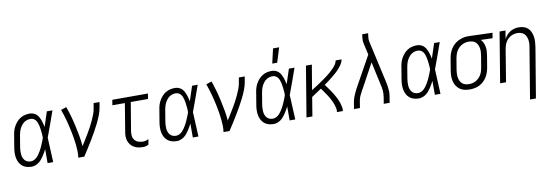

<svg xmlns="http://www.w3.org/2000/svg" viewBox="-65 -1244 5631 1953"><g transform="rotate(-10 2750.0 -268.0)"><path d="M172 8Q145 8 119.5 1Q94 -6 74.5 -22.5Q55 -39 43.5 -62Q32 -85 27.5 -110.5Q23 -136 24 -163Q25 -190 30 -218L50 -338Q53 -361 60 -384.5Q67 -408 79.5 -430Q92 -452 109.5 -471.5Q127 -491 148.5 -504Q170 -517 194.5 -522.5Q219 -528 242 -528Q262 -528 280 -521.5Q298 -515 312 -502.5Q326 -490 335 -474Q344 -458 350.5 -440.5Q357 -423 361.5 -405Q366 -387 370 -368Q382 -406 395 -444Q408 -482 420 -520H478Q454 -453 430.5 -386.5Q407 -320 382 -254Q386 -191 388 -127Q390 -63 394 0H336Q336 -36 336 -72Q336 -108 336 -144Q327 -127 317.5 -110Q308 -93 297 -76.5Q286 -60 273 -44.5Q260 -29 244 -17.5Q228 -6 209 1Q190 8 172 8ZM172 -47Q189 -47 205.5 -55Q222 -63 235 -76Q248 -89 258 -104Q268 -119 277.5 -134.5Q287 -150 294 -166Q301 -182 308 -198Q315 -214 321.5 -230.5Q328 -247 333 -263Q333 -279 332 -295Q331 -311 329 -327Q327 -343 325 -358.5Q323 -374 319.5 -389Q316 -404 310.5 -419Q305 -434 296 -446Q287 -458 273 -465.5Q259 -473 242 -473Q225 -473 207.5 -468Q190 -463 175.5 -452.5Q161 -442 149.5 -427Q138 -412 130 -396Q122 -380 117 -363Q112 -346 109 -329L89 -209Q86 -190 85 -172Q84 -154 85.5 -136Q87 -118 93 -101.5Q99 -85 110 -72.5Q121 -60 137 -53.5Q153 -47 172 -47Z M653 0Q658 -34 657 -67Q656 -100 652.5 -132.5Q649 -165 644 -197.5Q639 -230 632.5 -261.5Q626 -293 619 -324.5Q612 -356 603.5 -387Q595 -418 585.5 -448.5Q576 -479 565 -509L622 -528Q640 -478 654.5 -426.5Q669 -375 680.5 -322.5Q692 -270 702 -216.5Q712 -163 716 -108Q734 -137 752 -166Q770 -195 787.5 -224.5Q805 -254 821 -283.5Q837 -313 851 -343.5Q865 -374 877 -405Q889 -436 894 -468L903 -520H964L955 -468Q948 -426 932 -385.5Q916 -345 896.5 -305.5Q877 -266 855 -227.5Q833 -189 810 -150.5Q787 -112 763 -74.5Q739 -37 715 0Z M1323 8Q1298 8 1274 3.5Q1250 -1 1229.5 -12.5Q1209 -24 1194.5 -42Q1180 -60 1172 -82.5Q1164 -105 1164 -130Q1164 -155 1169 -180L1216 -465H1087L1096 -520H1464L1455 -465H1277L1228 -171Q1224 -146 1227.5 -121.5Q1231 -97 1246 -79.5Q1261 -62 1284 -54.5Q1307 -47 1332 -47Q1346 -47 1360.5 -51Q1375 -55 1388 -63L1379 -8Q1366 0 1351.5 4Q1337 8 1323 8Z M1672 8Q1645 8 1619.5 1Q1594 -6 1574.5 -22.5Q1555 -39 1543.5 -62Q1532 -85 1527.5 -110.5Q1523 -136 1524 -163Q1525 -190 1530 -218L1550 -338Q1553 -361 1560 -384.5Q1567 -408 1579.5 -430Q1592 -452 1609.5 -471.5Q1627 -491 1648.5 -504Q1670 -517 1694.5 -522.5Q1719 -528 1742 -528Q1762 -528 1780 -521.5Q1798 -515 1812 -502.5Q1826 -490 1835 -474Q1844 -458 1850.5 -440.5Q1857 -423 1861.5 -405Q1866 -387 1870 -368Q1882 -406 1895 -444Q1908 -482 1920 -520H1978Q1954 -453 1930.5 -386.5Q1907 -320 1882 -254Q1886 -191 1888 -127Q1890 -63 1894 0H1836Q1836 -36 1836 -72Q1836 -108 1836 -144Q1827 -127 1817.5 -110Q1808 -93 1797 -76.5Q1786 -60 1773 -44.5Q1760 -29 1744 -17.5Q1728 -6 1709 1Q1690 8 1672 8ZM1672 -47Q1689 -47 1705.5 -55Q1722 -63 1735 -76Q1748 -89 1758 -104Q1768 -119 1777.5 -134.5Q1787 -150 1794 -166Q1801 -182 1808 -198Q1815 -214 1821.5 -230.5Q1828 -247 1833 -263Q1833 -279 1832 -295Q1831 -311 1829 -327Q1827 -343 1825 -358.5Q1823 -374 1819.5 -389Q1816 -404 1810.5 -419Q1805 -434 1796 -446Q1787 -458 1773 -465.5Q1759 -473 1742 -473Q1725 -473 1707.5 -468Q1690 -463 1675.5 -452.5Q1661 -442 1649.5 -427Q1638 -412 1630 -396Q1622 -380 1617 -363Q1612 -346 1609 -329L1589 -209Q1586 -190 1585 -172Q1584 -154 1585.5 -136Q1587 -118 1593 -101.5Q1599 -85 1610 -72.5Q1621 -60 1637 -53.5Q1653 -47 1672 -47Z M2153 0Q2158 -34 2157 -67Q2156 -100 2152.5 -132.5Q2149 -165 2144 -197.5Q2139 -230 2132.5 -261.5Q2126 -293 2119 -324.5Q2112 -356 2103.5 -387Q2095 -418 2085.5 -448.5Q2076 -479 2065 -509L2122 -528Q2140 -478 2154.5 -426.5Q2169 -375 2180.5 -322.5Q2192 -270 2202 -216.5Q2212 -163 2216 -108Q2234 -137 2252 -166Q2270 -195 2287.5 -224.5Q2305 -254 2321 -283.5Q2337 -313 2351 -343.5Q2365 -374 2377 -405Q2389 -436 2394 -468L2403 -520H2464L2455 -468Q2448 -426 2432 -385.5Q2416 -345 2396.5 -305.5Q2377 -266 2355 -227.5Q2333 -189 2310 -150.5Q2287 -112 2263 -74.5Q2239 -37 2215 0Z M2672 8Q2645 8 2619.5 1Q2594 -6 2574.5 -22.5Q2555 -39 2543.5 -62Q2532 -85 2527.5 -110.5Q2523 -136 2524 -163Q2525 -190 2530 -218L2550 -338Q2553 -361 2560 -384.5Q2567 -408 2579.5 -430Q2592 -452 2609.5 -471.5Q2627 -491 2648.5 -504Q2670 -517 2694.5 -522.5Q2719 -528 2742 -528Q2762 -528 2780 -521.5Q2798 -515 2812 -502.5Q2826 -490 2835 -474Q2844 -458 2850.5 -440.5Q2857 -423 2861.5 -405Q2866 -387 2870 -368Q2882 -406 2895 -444Q2908 -482 2920 -520H2978Q2954 -453 2930.5 -386.5Q2907 -320 2882 -254Q2886 -191 2888 -127Q2890 -63 2894 0H2836Q2836 -36 2836 -72Q2836 -108 2836 -144Q2827 -127 2817.5 -110Q2808 -93 2797 -76.5Q2786 -60 2773 -44.5Q2760 -29 2744 -17.5Q2728 -6 2709 1Q2690 8 2672 8ZM2672 -47Q2689 -47 2705.5 -55Q2722 -63 2735 -76Q2748 -89 2758 -104Q2768 -119 2777.5 -134.5Q2787 -150 2794 -166Q2801 -182 2808 -198Q2815 -214 2821.5 -230.5Q2828 -247 2833 -263Q2833 -279 2832 -295Q2831 -311 2829 -327Q2827 -343 2825 -358.5Q2823 -374 2819.5 -389Q2816 -404 2810.5 -419Q2805 -434 2796 -446Q2787 -458 2773 -465.5Q2759 -473 2742 -473Q2725 -473 2707.5 -468Q2690 -463 2675.5 -452.5Q2661 -442 2649.5 -427Q2638 -412 2630 -396Q2622 -380 2617 -363Q2612 -346 2609 -329L2589 -209Q2586 -190 2585 -172Q2584 -154 2585.5 -136Q2587 -118 2593 -101.5Q2599 -85 2610 -72.5Q2621 -60 2637 -53.5Q2653 -47 2672 -47ZM2762 -600 2797 -751H2860L2813 -600Z M3010 0 3096 -520H3157L3114 -264Q3136 -277 3156.5 -290.5Q3177 -304 3197.5 -317.5Q3218 -331 3238 -345Q3258 -359 3278 -374Q3298 -389 3316.5 -405Q3335 -421 3352.5 -438.5Q3370 -456 3384.5 -476.5Q3399 -497 3403 -520H3464Q3460 -495 3445.5 -472.5Q3431 -450 3413.5 -430Q3396 -410 3376 -392.5Q3356 -375 3335 -358Q3314 -341 3293 -325Q3272 -309 3250 -294Q3263 -278 3274.5 -261.5Q3286 -245 3298 -228Q3310 -211 3320.5 -194Q3331 -177 3341 -159Q3351 -141 3359.5 -122.5Q3368 -104 3374.5 -84Q3381 -64 3385 -43Q3389 -22 3386 0H3325Q3328 -20 3324.5 -38.5Q3321 -57 3315 -75Q3309 -93 3301.5 -109.5Q3294 -126 3285.5 -142Q3277 -158 3267 -173.5Q3257 -189 3247 -204Q3237 -219 3226.5 -233.5Q3216 -248 3205 -263Q3179 -246 3154 -229Q3129 -212 3103 -195L3071 0Z M3501 0 3513 -74Q3516 -92 3522 -110Q3528 -128 3536 -145.5Q3544 -163 3552 -180.5Q3560 -198 3570 -215L3740 -521L3714 -637Q3712 -646 3710.5 -655.5Q3709 -665 3709 -675Q3710 -688 3711 -701.5Q3712 -715 3714 -728L3715 -735H3776L3775 -728Q3772 -708 3770.5 -688Q3769 -668 3773 -649L3870 -215Q3876 -190 3879.5 -163.5Q3883 -137 3884 -110Q3883 -101 3882.5 -92Q3882 -83 3881 -74L3869 0H3808L3820 -74Q3825 -107 3821.5 -139.5Q3818 -172 3810 -203L3759 -437L3624 -189Q3623 -187 3621.5 -185Q3620 -183 3619 -181V-180Q3617 -178 3616 -176Q3615 -174 3614 -172V-171L3613 -170Q3600 -147 3589 -122.5Q3578 -98 3574 -74L3562 0Z M4172 8Q4145 8 4119.5 1Q4094 -6 4074.5 -22.5Q4055 -39 4043.5 -62Q4032 -85 4027.5 -110.5Q4023 -136 4024 -163Q4025 -190 4030 -218L4050 -338Q4053 -361 4060 -384.5Q4067 -408 4079.5 -430Q4092 -452 4109.5 -471.5Q4127 -491 4148.5 -504Q4170 -517 4194.5 -522.5Q4219 -528 4242 -528Q4262 -528 4280 -521.5Q4298 -515 4312 -502.5Q4326 -490 4335 -474Q4344 -458 4350.5 -440.5Q4357 -423 4361.5 -405Q4366 -387 4370 -368Q4382 -406 4395 -444Q4408 -482 4420 -520H4478Q4454 -453 4430.5 -386.5Q4407 -320 4382 -254Q4386 -191 4388 -127Q4390 -63 4394 0H4336Q4336 -36 4336 -72Q4336 -108 4336 -144Q4327 -127 4317.5 -110Q4308 -93 4297 -76.5Q4286 -60 4273 -44.5Q4260 -29 4244 -17.5Q4228 -6 4209 1Q4190 8 4172 8ZM4172 -47Q4189 -47 4205.5 -55Q4222 -63 4235 -76Q4248 -89 4258 -104Q4268 -119 4277.5 -134.5Q4287 -150 4294 -166Q4301 -182 4308 -198Q4315 -214 4321.5 -230.5Q4328 -247 4333 -263Q4333 -279 4332 -295Q4331 -311 4329 -327Q4327 -343 4325 -358.5Q4323 -374 4319.5 -389Q4316 -404 4310.5 -419Q4305 -434 4296 -446Q4287 -458 4273 -465.5Q4259 -473 4242 -473Q4225 -473 4207.5 -468Q4190 -463 4175.5 -452.5Q4161 -442 4149.5 -427Q4138 -412 4130 -396Q4122 -380 4117 -363Q4112 -346 4109 -329L4089 -209Q4086 -190 4085 -172Q4084 -154 4085.5 -136Q4087 -118 4093 -101.5Q4099 -85 4110 -72.5Q4121 -60 4137 -53.5Q4153 -47 4172 -47Z M4698 8Q4669 8 4642 2Q4615 -4 4594 -19.5Q4573 -35 4558.5 -57.5Q4544 -80 4538 -106.5Q4532 -133 4532.5 -161Q4533 -189 4538 -218L4558 -338Q4562 -362 4570 -386Q4578 -410 4592 -432.5Q4606 -455 4625.5 -473Q4645 -491 4668.5 -503Q4692 -515 4716.5 -521.5Q4741 -528 4766 -528H4781L5023 -520L5014 -465L4893 -469Q4908 -454 4917 -434Q4926 -414 4930 -392.5Q4934 -371 4933 -348Q4932 -325 4928 -302L4908 -182Q4904 -158 4896 -133.5Q4888 -109 4874 -86Q4860 -63 4840.5 -44.5Q4821 -26 4797.5 -14Q4774 -2 4748 3Q4722 8 4698 8ZM4698 -47Q4716 -47 4735 -51Q4754 -55 4770.5 -65Q4787 -75 4801 -89Q4815 -103 4824.5 -120Q4834 -137 4839.5 -155Q4845 -173 4848 -191L4868 -311Q4871 -330 4872 -348Q4873 -366 4870.5 -383.5Q4868 -401 4861.5 -417Q4855 -433 4844 -445.5Q4833 -458 4817 -464.5Q4801 -471 4782 -472L4772 -473H4763Q4745 -473 4727 -467.5Q4709 -462 4692.5 -452.5Q4676 -443 4662.5 -428.5Q4649 -414 4640 -397.5Q4631 -381 4625.5 -363.5Q4620 -346 4617 -329L4597 -209Q4594 -189 4593.5 -170Q4593 -151 4596 -132.5Q4599 -114 4607 -97.5Q4615 -81 4628.5 -69Q4642 -57 4660 -52Q4678 -47 4698 -47Z M5281 215 5368 -311Q5372 -331 5372.5 -350Q5373 -369 5370 -387Q5367 -405 5359.5 -421.5Q5352 -438 5339 -450Q5326 -462 5308.5 -467.5Q5291 -473 5271 -473Q5254 -473 5236.5 -469Q5219 -465 5202.5 -456Q5186 -447 5172.5 -433.5Q5159 -420 5149.5 -403.5Q5140 -387 5134.5 -370Q5129 -353 5126 -335L5071 0H5010L5096 -520H5157L5143 -435Q5154 -455 5170 -473.5Q5186 -492 5206.5 -504.5Q5227 -517 5249.5 -522.5Q5272 -528 5294 -528Q5321 -528 5346 -520.5Q5371 -513 5389 -496Q5407 -479 5417 -456Q5427 -433 5431 -407.5Q5435 -382 5433.5 -355.5Q5432 -329 5428 -302L5342 215Z"/></g></svg>

Font: Iosevka Term Curly Lt Obl
Style: Regular
Weight: 300
Italic angle: -9°
Designer: Belleve Invis
Foundry: Belleve Invis
Version: Version 32.3.0